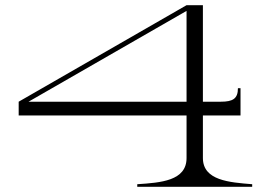

<svg xmlns="http://www.w3.org/2000/svg" viewBox="-20 -720 1041 740"><path d="M762 -111V-275H907V-380H897C897 -340 878 -328 831 -328H762V-700H699L52 -328V-275H699V-111C699 -23 600 -16 509 -10V0H952V-10C865 -17 762 -24 762 -111ZM90 -328 699 -678V-328Z"/></svg>

Font: Sprat Extended Light
Style: Regular
Weight: 300
Width: 9
Designer: Ethan Nakache
Foundry: Collletttivo
Version: Version 2.000;Glyphs 3.2 (3217)